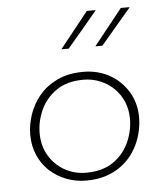

<svg xmlns="http://www.w3.org/2000/svg" viewBox="-48 -660 607 709"><g transform="rotate(-5 255.5 -305.0)"><path d="M244 7Q205 7 170 -6.5Q135 -20 108.5 -44.5Q82 -69 67 -103.5Q52 -138 52 -180Q52 -217 65 -255Q78 -293 104 -324Q130 -355 170.5 -374.5Q211 -394 267 -394Q321 -394 364 -370Q407 -346 432.5 -304Q458 -262 458 -208Q458 -179 450 -148.5Q442 -118 426 -90.5Q410 -63 384.5 -41Q359 -19 324 -6Q289 7 244 7ZM246 -22Q307 -22 346.5 -49.5Q386 -77 405 -119.5Q424 -162 424 -206Q424 -240 412 -269Q400 -298 378 -319.5Q356 -341 327 -353Q298 -365 265 -365Q204 -365 164.5 -337.5Q125 -310 106 -268Q87 -226 87 -182Q87 -136 108 -100Q129 -64 165 -43Q201 -22 246 -22ZM333 -617Q306 -584 277.5 -550.5Q249 -517 221 -484H194Q220 -517 247 -550.5Q274 -584 300 -617ZM459 -617Q431 -584 402.5 -550.5Q374 -517 346 -484H320Q346 -517 373 -550.5Q400 -584 426 -617Z"/></g></svg>

Font: Josefin Sans ExtraLight
Style: Italic
Weight: 250
Italic angle: -7°
Designer: Santiago Orozco
Foundry: Typemade
Version: Version 2.000